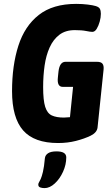

<svg xmlns="http://www.w3.org/2000/svg" viewBox="-20 -728 570 988"><path d="M279 8Q156 8 99 -57Q42 -122 42 -259Q42 -391 74.5 -492.5Q107 -594 179.5 -651Q252 -708 372 -708Q404 -708 431.5 -704.5Q459 -701 472 -697Q489 -692 494 -682.5Q499 -673 499 -657Q499 -638 493 -616.5Q487 -595 477.5 -579.5Q468 -564 455 -564Q445 -564 423 -568.5Q401 -573 365 -573Q317 -573 285.5 -549Q254 -525 235.5 -484Q217 -443 209.5 -390.5Q202 -338 202 -280Q202 -212 212.5 -178.5Q223 -145 246.5 -134Q270 -123 309 -123Q321 -123 340 -125L356 -281H303Q272 -281 278 -331L281 -360Q287 -410 317 -410H479Q500 -410 507.5 -400Q515 -390 513 -370L482 -72Q479 -46 447 -30Q414 -14 371 -3Q328 8 279 8ZM209 240Q197 240 187 236.5Q177 233 177 222Q177 216 180.5 210.5Q184 205 189.5 193Q195 181 201 156Q207 131 211 86Q213 70 227.5 60.5Q242 51 271 51Q321 51 321 82Q321 119 304.5 155.5Q288 192 262 216Q236 240 209 240Z"/></svg>

Font: Asap Condensed
Style: Bold Italic
Weight: 700
Width: 3
Italic angle: -6°
Designer: Pablo Cosgaya
Foundry: Omnibus-Type
Version: Version 3.001; ttfautohint (v1.8.4.7-5d5b)